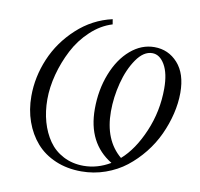

<svg xmlns="http://www.w3.org/2000/svg" viewBox="-79 -783 913 875"><g transform="rotate(10 377.5 -346.0)"><path d="M68.8 -291Q68.8 -379.9 104.7 -464.8Q140.6 -549.8 211.2 -614.7Q281.7 -679.7 373 -700.2L377 -676.8Q323.2 -660.6 277.6 -617.9Q231.9 -575.2 203.4 -520Q174.8 -464.8 158.9 -404.8Q143.1 -344.7 143.1 -289.1Q143.1 -233.9 156.7 -185.5Q170.4 -137.2 196.3 -99.9Q222.2 -62.5 263.9 -40.8Q305.7 -19 357.9 -19Q421.4 -19 481 -54.2Q363.8 -125.5 363.8 -283.2Q363.8 -371.6 393.1 -446.5Q422.4 -521.5 472.9 -564.7Q523.4 -607.9 583 -607.9Q647.9 -607.9 691.4 -559.6Q734.9 -511.2 734.9 -422.9Q734.9 -375.5 722.9 -325.4Q710.9 -275.4 688.7 -227.3Q666.5 -179.2 632.6 -136.7Q598.6 -94.2 557.4 -62Q516.1 -29.8 462.9 -11Q409.7 7.8 352.1 7.8Q286.1 7.8 232.2 -15.1Q178.2 -38.1 142.8 -78.6Q107.4 -119.1 88.1 -173.6Q68.8 -228 68.8 -291ZM438 -285.2Q438 -152.3 520 -84Q578.6 -135.3 618.9 -230Q659.2 -324.7 659.2 -429.2Q659.2 -499.5 636 -539.3Q612.8 -579.1 578.1 -579.1Q538.1 -579.1 505.1 -531.5Q472.2 -483.9 455.1 -417.2Q438 -350.6 438 -285.2Z"/></g></svg>

Font: Dihjauti
Style: Italic
Weight: 400
Italic angle: -9°
Designer: T. Christopher White
Version: Version 3.0.0